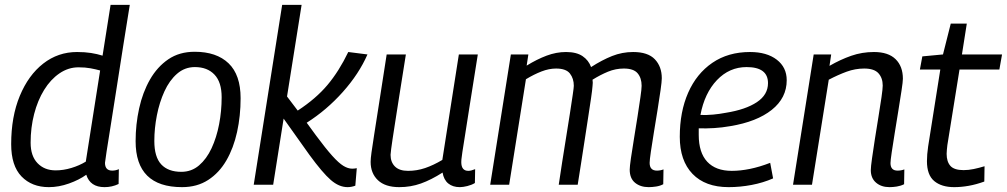

<svg xmlns="http://www.w3.org/2000/svg" viewBox="-20 -760 4143 790"><path d="M410 10Q351 10 335 -41Q306 -20 264 -5Q222 10 181 10Q111 10 68.5 -34Q26 -78 26 -167Q26 -280 61.5 -365.5Q97 -451 158 -498.5Q219 -546 297 -546Q329 -546 354.5 -542Q380 -538 402 -531L435 -740H514Q501 -660 487 -571.5Q473 -483 460 -399Q447 -315 436 -246.5Q425 -178 418.5 -136Q412 -94 412 -90Q412 -58 442 -58Q456 -58 469 -64L468 -3Q441 10 410 10ZM209 -59Q241 -59 274 -69Q307 -79 333 -95L392 -470Q374 -475 352.5 -479Q331 -483 303 -483Q261 -483 224.5 -458Q188 -433 161.5 -390Q135 -347 120.5 -291Q106 -235 106 -173Q106 -118 134.5 -88.5Q163 -59 209 -59Z M729 10Q538 10 538 -179Q538 -248 552.5 -314Q567 -380 597 -432.5Q627 -485 672.5 -516Q718 -547 781 -547Q871 -547 920.5 -499.5Q970 -452 970 -356Q970 -283 955.5 -217Q941 -151 911.5 -100Q882 -49 836.5 -19.5Q791 10 729 10ZM726 -53Q768 -53 799 -79.5Q830 -106 850.5 -150Q871 -194 881.5 -248.5Q892 -303 892 -360Q892 -422 862.5 -453Q833 -484 782 -484Q740 -484 708.5 -456.5Q677 -429 656.5 -384Q636 -339 625.5 -285.5Q615 -232 615 -180Q615 -114 643.5 -83.5Q672 -53 726 -53Z M1024 0 1141 -740H1221L1161 -363L1205 -305Q1280 -354 1327.5 -410.5Q1375 -467 1413 -546L1492 -536Q1457 -456 1390.5 -381.5Q1324 -307 1242 -255L1280 -203Q1320 -149 1347 -119Q1374 -89 1393 -77.5Q1412 -66 1429 -66Q1439 -66 1448 -68L1442 4Q1426 10 1410 10Q1375 10 1341 -19.5Q1307 -49 1253 -123L1147 -272L1104 0Z M1623 10Q1565 10 1535 -18.5Q1505 -47 1505 -94Q1505 -107 1508.5 -132.5Q1512 -158 1519.5 -205.5Q1527 -253 1539.5 -333.5Q1552 -414 1571 -536H1650Q1634 -435 1623 -366Q1612 -297 1605.5 -254Q1599 -211 1595 -186Q1591 -161 1589.5 -147Q1588 -133 1587 -123Q1587 -93 1605 -75Q1623 -57 1659 -57Q1695 -57 1729 -68.5Q1763 -80 1800 -102L1868 -536H1946Q1926 -412 1913.5 -331.5Q1901 -251 1893.5 -204Q1886 -157 1882.5 -134.5Q1879 -112 1878.5 -104Q1878 -96 1878 -93Q1878 -57 1907 -57Q1918 -57 1935 -64L1934 -7Q1921 1 1903 5.5Q1885 10 1872 10Q1843 10 1824.5 -5Q1806 -20 1801 -50Q1754 -20 1712 -5Q1670 10 1623 10Z M2649 10Q2615 10 2593 -8Q2571 -26 2571 -62Q2571 -74 2576 -109Q2581 -144 2588.5 -189Q2596 -234 2603 -279.5Q2610 -325 2615 -359.5Q2620 -394 2620 -407Q2620 -439 2603.5 -458.5Q2587 -478 2547 -478Q2513 -478 2481.5 -465Q2450 -452 2418 -432Q2419 -427 2419 -419.5Q2419 -412 2418 -406Q2417 -391 2412 -356.5Q2407 -322 2400 -277Q2393 -232 2385.5 -182.5Q2378 -133 2370.5 -85.5Q2363 -38 2357 0H2279Q2285 -41 2293 -92.5Q2301 -144 2309.5 -196Q2318 -248 2325 -293.5Q2332 -339 2336.5 -369.5Q2341 -400 2341 -407Q2341 -437 2325 -457.5Q2309 -478 2268 -478Q2239 -478 2208 -466Q2177 -454 2144 -434L2075 0H1997L2082 -536H2154L2147 -490Q2189 -516 2229 -531Q2269 -546 2309 -546Q2352 -546 2377 -529Q2402 -512 2412 -484Q2457 -513 2498.5 -529.5Q2540 -546 2585 -546Q2646 -546 2674.5 -516Q2703 -486 2703 -438Q2703 -425 2698 -389.5Q2693 -354 2685.5 -307.5Q2678 -261 2670.5 -215.5Q2663 -170 2658 -135.5Q2653 -101 2653 -90Q2653 -58 2683 -58Q2697 -58 2710 -63L2709 -2Q2696 5 2679.5 7.5Q2663 10 2649 10Z M3161 -26Q3120 -8 3072.5 1Q3025 10 2978 10Q2882 10 2829.5 -44.5Q2777 -99 2777 -197Q2777 -300 2811.5 -378.5Q2846 -457 2911 -501.5Q2976 -546 3066 -546Q3135 -546 3176 -514.5Q3217 -483 3217 -430Q3217 -357 3155.5 -308Q3094 -259 2985 -241Q2951 -235 2918 -233Q2885 -231 2855 -232Q2855 -219 2855 -205Q2855 -132 2890 -94.5Q2925 -57 2991 -57Q3026 -57 3065.5 -65Q3105 -73 3149 -90ZM3052 -484Q2981 -484 2930 -430.5Q2879 -377 2862 -287Q2887 -286 2914 -288.5Q2941 -291 2967 -296Q3048 -309 3094 -339.5Q3140 -370 3140 -418Q3140 -484 3052 -484Z M3328 -536H3400L3393 -489Q3438 -515 3482.5 -530.5Q3527 -546 3576 -546Q3635 -546 3665 -516.5Q3695 -487 3695 -436Q3695 -424 3689.5 -388Q3684 -352 3676.5 -305.5Q3669 -259 3661.5 -213Q3654 -167 3649 -133Q3644 -99 3644 -89Q3644 -58 3673 -58Q3688 -58 3701 -63L3700 -2Q3686 5 3670 7.5Q3654 10 3640 10Q3606 10 3584.5 -8.5Q3563 -27 3563 -60Q3563 -73 3568 -108.5Q3573 -144 3580 -189Q3587 -234 3594.5 -279.5Q3602 -325 3607 -360Q3612 -395 3612 -408Q3612 -439 3594.5 -458.5Q3577 -478 3536 -478Q3499 -478 3463.5 -465Q3428 -452 3390 -432L3321 0H3243Z M4031 -76 4030 -13Q3997 -1 3966 4.5Q3935 10 3906 10Q3854 10 3824 -15Q3794 -40 3794 -97Q3794 -124 3799 -158L3849 -474H3765L3775 -528L3860 -536L3892 -663H3958L3938 -536H4103L4092 -474H3928L3878 -163Q3877 -153 3876 -144Q3875 -135 3875 -127Q3875 -95 3890.5 -77.5Q3906 -60 3945 -60Q3965 -60 3986.5 -64.5Q4008 -69 4031 -76Z"/></svg>

Font: Georama
Style: Italic
Weight: 400
Italic angle: -9°
Designer: Jean-Baptiste Levee
Foundry: Production Type
Version: Version 1.000